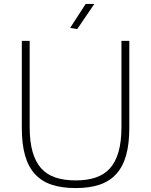

<svg xmlns="http://www.w3.org/2000/svg" viewBox="-20 -947 769 977"><path d="M337 -805 416 -927H460L373 -799ZM365 10Q295 10 243.5 -7Q192 -24 158 -61Q124 -98 107.5 -156Q91 -214 91 -296V-739H131V-301Q131 -226 146 -174Q161 -122 190 -90Q219 -58 263 -43.5Q307 -29 365 -29Q423 -29 466.5 -43.5Q510 -58 539 -90Q568 -122 583 -174Q598 -226 598 -301V-739H638V-296Q638 -214 621.5 -156Q605 -98 571 -61Q537 -24 486 -7Q435 10 365 10Z"/></svg>

Font: Encode Sans Normal
Style: Thin
Weight: 100
Designer: Pablo Impallari, Andres Torresi
Foundry: Pablo Impallari, Andres Torresi
Version: Version 1.000; ttfautohint (v1.00) -l 8 -r 50 -G 200 -x 14 -